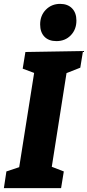

<svg xmlns="http://www.w3.org/2000/svg" viewBox="-26 -970 448 990"><path d="M402 -707 388 -621 317 -593 241 -110 303 -86 289 0H-6L7 -86L73 -108L150 -594L91 -616L105 -702ZM181 -844Q181 -890 210.5 -920Q240 -950 284 -950Q323 -950 345.5 -927Q368 -904 368 -864Q368 -818 339 -788Q310 -758 265 -758Q225 -758 203 -781Q181 -804 181 -844Z"/></svg>

Font: Bitter Pro ExtraBold
Style: Italic
Weight: 800
Italic angle: -9°
Designer: Sol Matas, and Bitter project Authors
Foundry: Sol Matas
Version: Version 1.010